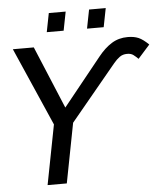

<svg xmlns="http://www.w3.org/2000/svg" viewBox="-56 -865 787 914"><g transform="rotate(-5 337.5 -407.5)"><path d="M575.2 -668.9Q605.5 -668.9 627 -659.7Q648.4 -650.4 674.8 -624.5L618.2 -561Q606.9 -572.3 595.7 -580.8Q584.5 -589.4 565.9 -589.4Q544.9 -589.4 530 -578.6Q515.1 -567.9 501 -550.8L281.2 -285.2L226.1 0H134.3L189.5 -285.2L25.9 -658.7H126L250.5 -360.4L433.6 -587.9Q464.8 -627 498.5 -647.9Q532.2 -668.9 575.2 -668.9ZM386.2 -725.6 403.8 -815.4H483.4L465.8 -725.6ZM193.8 -725.6 211.4 -815.4H292L274.4 -725.6Z"/></g></svg>

Font: Cousine
Style: Italic
Weight: 400
Italic angle: -12°
Monospace: yes
Designer: Steve Matteson
Foundry: Monotype Imaging Inc.
Version: Version 1.21